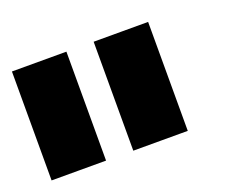

<svg xmlns="http://www.w3.org/2000/svg" viewBox="-57 -770 489 414"><g transform="rotate(-20 187.5 -563.0)"><path d="M250 -437.5H187.5V-500V-562.5V-625V-687.5H250H312.5V-625V-562.5V-500V-437.5ZM62.5 -437.5H0V-500V-562.5V-625V-687.5H62.5H125V-625V-562.5V-500V-437.5Z"/></g></svg>

Font: PixelArmy
Style: Medium
Weight: 500
Version: Version 001.000